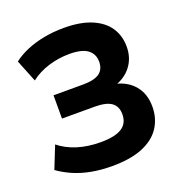

<svg xmlns="http://www.w3.org/2000/svg" viewBox="-131 -829 900 953"><g transform="rotate(-20 319.5 -352.5)"><path d="M302 11Q243 11 192.5 1.5Q142 -8 100.5 -26Q59 -44 24 -69L71 -187Q112 -154 167 -137Q222 -120 288 -120Q364 -120 400 -143Q436 -166 436 -214Q436 -256 408 -276Q380 -296 320 -296H147V-419H302Q362 -419 389.5 -438.5Q417 -458 417 -499Q417 -539 387 -562Q357 -585 290 -585Q234 -585 180 -568.5Q126 -552 85 -520L38 -637Q70 -662 112 -679.5Q154 -697 203.5 -706.5Q253 -716 309 -716Q397 -716 455.5 -691Q514 -666 542.5 -622.5Q571 -579 571 -522Q571 -461 536.5 -417.5Q502 -374 443 -358V-370Q512 -357 550.5 -312.5Q589 -268 589 -199Q589 -137 558 -89.5Q527 -42 463.5 -15.5Q400 11 302 11Z"/></g></svg>

Font: Nunito Sans 11pt ExtraBold
Style: Regular
Weight: 800
Version: Version 3.101;gftools[0.9.27]